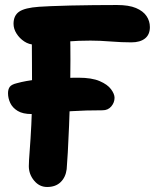

<svg xmlns="http://www.w3.org/2000/svg" viewBox="-20 -731 620 766"><path d="M106 -276Q71 -276 50.5 -288.5Q30 -301 21 -320Q12 -339 12 -359Q12 -375 19 -384.5Q26 -394 47 -399Q83 -409 127.5 -413.5Q172 -418 216.5 -419.5Q261 -421 293 -421Q346 -421 377.5 -407.5Q409 -394 423 -375Q437 -356 437 -341Q437 -322 424 -306.5Q411 -291 389 -291Q321 -291 266 -287.5Q211 -284 171 -280Q131 -276 106 -276ZM168 15Q137 15 116 -10.5Q95 -36 95 -68Q95 -86 98.5 -130.5Q102 -175 105 -234.5Q108 -294 108 -354Q108 -433 107.5 -484Q107 -535 107 -568Q107 -601 106 -626L258 -631Q259 -622 260 -587Q261 -552 261 -492.5Q261 -433 259 -351Q258 -288 255.5 -228.5Q253 -169 250.5 -123Q248 -77 246 -56Q242 -24 222 -4.5Q202 15 168 15ZM118 -553Q96 -553 77 -565.5Q58 -578 46 -597Q34 -616 34 -636Q34 -669 56.5 -684.5Q79 -700 136 -704Q150 -705 183.5 -706.5Q217 -708 261.5 -709Q306 -710 354 -710.5Q402 -711 447 -711Q494 -711 522.5 -699Q551 -687 564.5 -667Q578 -647 578 -623Q578 -593 558.5 -577.5Q539 -562 504 -562Q465 -562 421.5 -565.5Q378 -569 341 -569Q293 -569 248.5 -565.5Q204 -562 170 -557.5Q136 -553 118 -553Z"/></svg>

Font: Shantell Sans
Style: Bold
Weight: 700
Designer: Stephen Nixon, Anya Danilova, Shantell Martin
Foundry: Arrow Type
Version: Version 1.011;[c5ecc13dd]